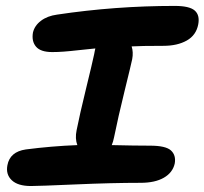

<svg xmlns="http://www.w3.org/2000/svg" viewBox="-20 -683 688 646"><path d="M84 -57.1Q40 -57.1 19.5 -76.7Q-1 -96.2 4.9 -127Q13.2 -172.4 66.9 -180.2Q153.3 -191.4 240.2 -194.8Q231.9 -216.8 237.8 -245.1Q248 -296.9 269.5 -384.8Q291 -472.7 296.9 -501Q297.4 -504.9 298.8 -511.2Q300.3 -517.6 300.8 -520Q279.3 -518.1 246.6 -514.4Q213.9 -510.7 194.1 -509.3Q174.3 -507.8 155.8 -507.8Q116.7 -507.8 101.3 -525.9Q85.9 -543.9 90.8 -573.2Q96.2 -596.7 117.7 -613Q139.2 -629.4 171.9 -633.8Q367.2 -663.1 567.9 -663.1Q617.2 -663.1 635 -647.7Q652.8 -632.3 647 -601.1Q640.1 -564.5 608.4 -546.6Q576.7 -528.8 529.8 -528.8Q453.6 -528.8 422.9 -526.9Q429.2 -507.3 424.8 -483.9Q421.4 -467.3 399.4 -377.9Q377.4 -288.6 363.8 -221.2Q360.8 -206.1 356 -194.8Q434.1 -192.9 484.9 -192.9Q537.6 -192.9 555.2 -176.8Q572.8 -160.6 567.9 -132.8Q561 -102.1 531.2 -85Q501.5 -67.9 453.1 -67.9Q357.4 -67.9 233.9 -62.5Q110.4 -57.1 84 -57.1Z"/></svg>

Font: Shantell Sans Irregular Bouncy
Style: Italic
Weight: 600
Italic angle: -11.31°
Designer: Stephen Nixon, Anya Danilova, Shantell Martin
Foundry: Arrow Type
Version: Version 1.006;[9816181b4]